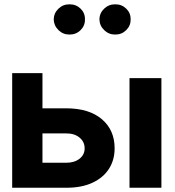

<svg xmlns="http://www.w3.org/2000/svg" viewBox="-20 -883 823 903"><path d="M130.9 -373.6H292.2Q399.2 -373.3 459.2 -322.3Q519.1 -271.2 519.1 -185.5Q519.1 -130.2 492.1 -88.5Q465.1 -46.9 414.5 -23.4Q363.9 0 292.2 0H37.3V-539.1H179.7V-117.6H292.2Q329.8 -117.6 354 -136.4Q378.1 -155.3 378.1 -185.2Q378.1 -216.2 354 -236Q329.8 -255.8 292.2 -255.5H130.9ZM589.1 0V-515.6H739.1V0ZM306.8 -720.5Q276.7 -720.2 255 -741.4Q233.4 -762.6 232.6 -791.8Q233.4 -821.6 255 -842.3Q276.7 -863 306.8 -862.7Q337.7 -863 359 -842.3Q380.3 -821.6 379.5 -791.8Q380.3 -762.6 359 -741.4Q337.7 -720.2 306.8 -720.5ZM521.9 -720.5Q491.7 -720.2 469.9 -741.4Q448.1 -762.6 447.7 -791.8Q448.1 -821.6 469.9 -842.3Q491.7 -863 521.9 -862.7Q552.4 -863 573.7 -842.3Q595 -821.6 594.5 -791.8Q595 -762.6 573.7 -741.4Q552.4 -720.2 521.9 -720.5Z"/></svg>

Font: Inter Display V
Style: Regular
Weight: 400
Designer: Rasmus Andersson
Foundry: rsms
Version: Version 3.015;git-src